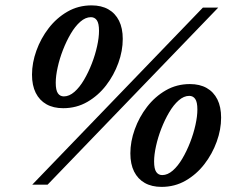

<svg xmlns="http://www.w3.org/2000/svg" viewBox="-20 -704 893 732"><path d="M103 0 753.5 -675H812L161.5 0ZM223.5 -336.5Q244 -336.5 263.8 -353.8Q283.5 -371 300.2 -399.5Q317 -428 330 -461.5Q343 -495 350.2 -527.8Q357.5 -560.5 357.5 -586.5Q357.5 -615 349.2 -626.8Q341 -638.5 326.5 -638.5Q306 -638.5 286.2 -621.2Q266.5 -604 249.8 -575.5Q233 -547 220 -513.5Q207 -480 199.8 -447Q192.5 -414 192.5 -388.5Q192.5 -360 200.8 -348.2Q209 -336.5 223.5 -336.5ZM329 -683.5Q366.5 -683.5 393 -668.5Q419.5 -653.5 433.8 -625Q448 -596.5 448 -555.5Q448 -510 431.2 -463.8Q414.5 -417.5 384.5 -378.5Q354.5 -339.5 313 -315.5Q271.5 -291.5 221 -291.5Q183.5 -291.5 157 -306.5Q130.5 -321.5 116.2 -350Q102 -378.5 102 -419.5Q102 -464.5 118.8 -511Q135.5 -557.5 165.5 -596.5Q195.5 -635.5 237 -659.5Q278.5 -683.5 329 -683.5ZM598.5 -36.5Q619 -36.5 638.8 -53.8Q658.5 -71 675.2 -99.5Q692 -128 705 -161.5Q718 -195 725.2 -227.8Q732.5 -260.5 732.5 -286.5Q732.5 -315 724.2 -326.8Q716 -338.5 701.5 -338.5Q681 -338.5 661.2 -321.2Q641.5 -304 624.8 -275.5Q608 -247 595 -213.5Q582 -180 574.8 -147Q567.5 -114 567.5 -88.5Q567.5 -60 575.8 -48.2Q584 -36.5 598.5 -36.5ZM704 -383.5Q741.5 -383.5 768 -368.5Q794.5 -353.5 808.8 -325Q823 -296.5 823 -255.5Q823 -210 806.2 -163.8Q789.5 -117.5 759.5 -78.5Q729.5 -39.5 688 -15.5Q646.5 8.5 596 8.5Q558.5 8.5 532 -6.5Q505.5 -21.5 491.2 -50Q477 -78.5 477 -119.5Q477 -164.5 493.8 -211Q510.5 -257.5 540.5 -296.5Q570.5 -335.5 612 -359.5Q653.5 -383.5 704 -383.5Z"/></svg>

Font: Newsreader 24pt
Style: Bold Italic
Weight: 700
Italic angle: -17°
Designer: Hugues Gentile
Foundry: Production Type
Version: Version 1.003